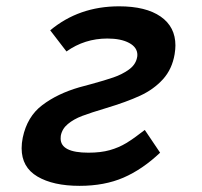

<svg xmlns="http://www.w3.org/2000/svg" viewBox="-20 -580 640 608"><path d="M48.5 -110.5Q48.5 -127 52 -144Q66 -211 114 -247.2Q162 -283.5 231 -303.5Q232 -304 268 -313.5Q312 -325.5 339 -334.8Q366 -344 387.2 -359Q408.5 -374 413.5 -395.5Q415 -401 415 -406Q415 -430 389 -444Q363 -458 320 -458Q248 -458 190.5 -417L139 -484Q230 -560 357 -560Q442 -560 488.8 -527.5Q535.5 -495 535.5 -436Q535.5 -424.5 533 -408.5Q525 -361 496 -329Q467 -297 423.8 -277Q380.5 -257 315.5 -237.5Q267 -223 240 -212.8Q213 -202.5 194.8 -187.2Q176.5 -172 172.5 -150Q172 -147 172 -141.5Q172 -96.5 260 -96.5Q299 -96.5 327.5 -104.5Q356 -112.5 380 -127Q404 -141.5 438.5 -168.5L487 -96.5Q431 -43.5 371 -17.5Q311 8.5 232 8.5Q148.5 8.5 98.5 -21Q48.5 -50.5 48.5 -110.5Z"/></svg>

Font: JuliaMono BoldItalic
Style: Regular
Weight: 700
Italic angle: -9°
Monospace: yes
Designer: cormullion
Foundry: corm
Version: Version 0.049; ttfautohint (v1.8.4)